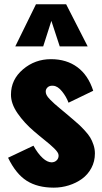

<svg xmlns="http://www.w3.org/2000/svg" viewBox="-20 -865 478 896"><path d="M51.3 -648.4 147.9 -845.2H288.6L389.2 -648.4H258.8L219.7 -767.6L181.6 -648.4ZM231 10.7Q155.8 10.7 105.2 -21Q54.7 -52.7 17.6 -128.9L136.2 -185.1Q156.2 -148.4 179.7 -127Q200.7 -107.9 220.7 -107.4Q223.6 -107.4 226.1 -107.9Q237.8 -109.4 245.8 -118.2Q253.9 -127 253.4 -140.1Q253.4 -147 248 -155Q242.7 -163.1 232.2 -173.3Q221.7 -183.6 212.4 -191.4Q203.1 -199.2 187.5 -211.9Q171.9 -224.6 164.1 -231L138.7 -252.4Q93.3 -291 62 -336.2Q30.8 -381.3 31.2 -423.8Q31.2 -493.7 87.2 -541.3Q143.1 -588.9 217.8 -588.9Q290.5 -588.9 341.1 -551.5Q391.6 -514.2 415 -441.4L299.8 -385.7Q289.6 -413.6 269.5 -438.5Q249.5 -463.4 228.5 -464.8Q212.4 -466.3 203.1 -458.3Q193.8 -450.2 193.4 -439Q192.9 -430.7 197.3 -421.6Q201.7 -412.6 213.6 -400.6Q225.6 -388.7 234.4 -380.6Q243.2 -372.6 262.2 -356.9Q281.2 -341.3 289.1 -334.5L311.5 -315.4Q314 -313.5 318.4 -309.6Q338.4 -292.5 348.9 -283Q359.4 -273.4 376 -255.4Q392.6 -237.3 401.1 -223.1Q409.7 -209 416.3 -189.2Q422.9 -169.4 422.9 -148.9Q422.9 -111.8 406.5 -81.1Q390.1 -50.3 362.8 -30.5Q335.4 -10.7 301.3 0Q267.1 10.7 231 10.7Z"/></svg>

Font: Oswald
Style: Heavy
Weight: 800
Designer: Vernon Adams
Foundry: Vernon Adams
Version: 3.0; ttfautohint (v0.95) -l 8 -r 50 -G 200 -x 0 -w "G" -W -c